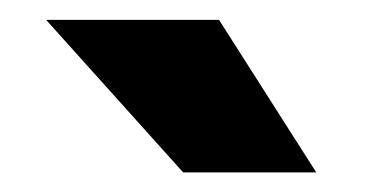

<svg xmlns="http://www.w3.org/2000/svg" viewBox="-20 -770 379 193"><path d="M297.9 -596.7H164.1L26.4 -750H200.2Z"/></svg>

Font: RobotoDraft
Style: Black
Weight: 900
Designer: Google
Version: Version 2.000980w3; 2014; ttfautohint (v1.1) -l 5 -r 24 -G 4